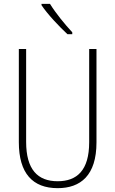

<svg xmlns="http://www.w3.org/2000/svg" viewBox="-20 -969 600 999"><path d="M240 -949H196V-942C228 -894 289 -830 331 -791H356V-801C317 -843 271 -899 240 -949ZM482 -228V-714H444V-229C444 -82 380 -26 280 -26C176 -26 116 -87 116 -231V-714H78V-229C78 -67 150 10 280 10C399 10 482 -56 482 -228Z"/></svg>

Font: Noto Sans Georgian Condensed ExtraLight
Style: Regular
Weight: 200
Width: 3
Designer: Monotype Design Team, Akaki Razmadze
Foundry: Google LLC
Version: Version 2.005